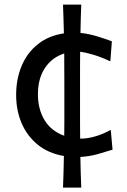

<svg xmlns="http://www.w3.org/2000/svg" viewBox="-20 -683 562 848"><path d="M258.3 145.5Q259.8 109.4 260.7 74.5Q261.7 39.6 262.2 5.9Q194.8 -5.4 147.7 -43.2Q100.6 -81.1 75.9 -137.9Q51.3 -194.8 51.3 -263.7Q51.3 -334.5 75.7 -392.3Q100.1 -450.2 147.2 -487.8Q194.3 -525.4 262.2 -535.6Q261.2 -566.4 260.5 -597.9Q259.8 -629.4 258.3 -662.6H338.9Q337.4 -629.9 336.7 -598.9Q335.9 -567.9 335.4 -537.6Q373 -533.7 410.2 -522.2Q447.3 -510.7 474.1 -500.5L467.3 -412.1Q425.3 -431.6 390.9 -441.7Q356.4 -451.7 334 -454.6Q333.5 -418.9 333.5 -384Q333.5 -349.1 333.5 -313.5V-203.6Q333.5 -170.4 333.5 -137.2Q333.5 -104 334 -70.8Q335.9 -70.8 338.4 -70.8Q366.7 -70.8 400.6 -80.6Q434.6 -90.3 469.2 -109.4L477.1 -22Q450.2 -13.2 413.1 -2.7Q376 7.8 335 10.3Q335.4 43 336.4 76.7Q337.4 110.4 338.9 145.5ZM147.5 -266.1Q147.5 -200.7 176.8 -152.3Q206.1 -104 263.7 -83.5Q264.2 -113.8 264.2 -143.6Q264.2 -173.3 264.2 -203.6V-313.5Q264.2 -347.2 263.9 -380.4Q263.7 -413.6 263.7 -446.8Q210 -429.7 178.7 -383.1Q147.5 -336.4 147.5 -266.1Z"/></svg>

Font: Pinar-DS1-FD Medium
Style: Regular
Weight: 500
Designer: Amin Abedi
Version: Version 3.000